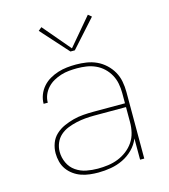

<svg xmlns="http://www.w3.org/2000/svg" viewBox="-112 -836 824 934"><g transform="rotate(-15 300.0 -369.5)"><path d="M268 8Q247 8 225.5 5.5Q204 3 183.5 -4Q163 -11 145 -24Q127 -37 114.5 -54.5Q102 -72 96.5 -93.5Q91 -115 91 -136Q91 -162 100 -186.5Q109 -211 128 -228.5Q147 -246 170.5 -256.5Q194 -267 218.5 -273.5Q243 -280 269 -282Q295 -284 320 -284H480V-336Q480 -360 475.5 -383.5Q471 -407 459.5 -428Q448 -449 430.5 -465.5Q413 -482 391 -492Q369 -502 345.5 -505.5Q322 -509 298 -509Q278 -509 257.5 -507Q237 -505 217.5 -499Q198 -493 180 -483Q162 -473 148 -458Q134 -443 126 -424Q118 -405 118 -384H97Q97 -407 105.5 -429Q114 -451 129.5 -468.5Q145 -486 165 -497.5Q185 -509 207 -516Q229 -523 252 -525.5Q275 -528 298 -528Q324 -528 350.5 -524Q377 -520 401 -509Q425 -498 445 -479.5Q465 -461 478 -438Q491 -415 496 -388.5Q501 -362 501 -336V0H480V-107Q468 -77 445 -54Q422 -31 393 -17Q364 -3 332 2.5Q300 8 268 8ZM271 -11Q297 -11 323 -14.5Q349 -18 373 -27.5Q397 -37 418 -53Q439 -69 453.5 -90.5Q468 -112 474 -137.5Q480 -163 480 -189V-265H320Q297 -265 274.5 -263Q252 -261 229.5 -256Q207 -251 185.5 -242.5Q164 -234 147 -219Q130 -204 121 -182.5Q112 -161 112 -138Q112 -109 124.5 -82Q137 -55 161 -38.5Q185 -22 213.5 -16.5Q242 -11 271 -11ZM289 -596 166 -733 183 -747 300 -609 417 -747 434 -733 311 -596Z"/></g></svg>

Font: Iosevka SS04 Thin Extended
Style: Regular
Weight: 100
Width: 7
Monospace: yes
Designer: Belleve Invis
Foundry: Belleve Invis
Version: Version 19.0.0; ttfautohint (v1.8.4)